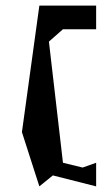

<svg xmlns="http://www.w3.org/2000/svg" viewBox="-20 -808 393 683"><path d="M58 -338 120 -145 168 -184 322 -145V-229L274 -212L204 -229L154 -660L204 -704H322V-788H120Z"/></svg>

Font: bitstorm
Style: suext
Weight: 400
Version: Version 0.2